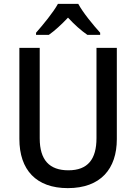

<svg xmlns="http://www.w3.org/2000/svg" viewBox="-20 -961 703 991"><path d="M384 -941H279C255 -897 202 -833 166 -792V-781H232C262 -802 297 -834 331 -870C364 -834 399 -803 431 -781H497V-792C461 -832 408 -896 384 -941ZM583 -243V-714H478V-248C478 -140 434 -82 333 -82C235 -82 185 -135 185 -247V-714H80V-244C80 -84 167 10 330 10C500 10 583 -90 583 -243Z"/></svg>

Font: Noto Sans SemiCondensed Medium
Style: Regular
Weight: 500
Width: 4
Designer: Monotype Design Team
Foundry: Monotype Imaging Inc.
Version: Version 2.013